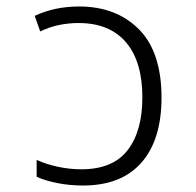

<svg xmlns="http://www.w3.org/2000/svg" viewBox="-20 -562 603 592"><path d="M236 10Q195 10 157 2.5Q119 -5 93 -17V-69Q121 -56 157.5 -48Q194 -40 231 -40Q328 -40 373.5 -99Q419 -158 419 -262Q419 -372 368.5 -431.5Q318 -491 222 -491Q192 -491 162.5 -485Q133 -479 104 -465L87 -513Q148 -542 224 -542Q338 -542 408 -472Q478 -402 478 -261Q478 -131 416 -60.5Q354 10 236 10Z"/></svg>

Font: Noto Sans Mono SemiCondensed Light
Style: Regular
Weight: 300
Width: 4
Designer: Monotype Design Team
Foundry: Monotype Imaging Inc.
Version: Version 2.014; ttfautohint (v1.8.4.7-5d5b)